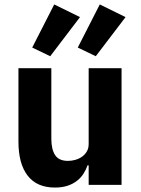

<svg xmlns="http://www.w3.org/2000/svg" viewBox="-20 -832 636 864"><path d="M63 0ZM379 -88H374Q367 -68 355.5 -50Q344 -32 326 -18Q308 -4 283.5 4Q259 12 227 12Q146 12 104.5 -41.5Q63 -95 63 -195V-525H211V-208Q211 -160 228 -134Q245 -108 286 -108Q303 -108 320 -113Q337 -118 350 -127.5Q363 -137 371 -151Q379 -165 379 -184V-525H527V0H379ZM206 -579 125 -618 224 -812 340 -755ZM411 -579 330 -618 429 -812 545 -755Z"/></svg>

Font: Aneliza ExtraBold
Style: Regular
Weight: 800
Designer: Mike Abbink, Paul van der Laan, Pieter van Rosmalen
Foundry: Bold Monday
Version: Version 3.001;September 8, 2019;FontCreator 11.5.0.2425 64-b